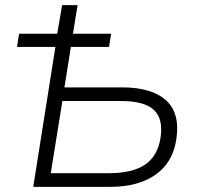

<svg xmlns="http://www.w3.org/2000/svg" viewBox="-20 -725 766 745"><path d="M109 0 195 -543H46L54 -594H202L221 -705H281L263 -594H411L403 -543H255L230 -386H453Q569 -386 624.5 -335.5Q680 -285 664 -183Q650 -93 582.5 -46.5Q515 0 408 0ZM177 -53H403Q493 -53 542.5 -86Q592 -119 603 -191Q614 -264 577 -298.5Q540 -333 450 -333H222Z"/></svg>

Font: Mulish Light
Style: Italic
Weight: 300
Italic angle: -9°
Designer: Vernon Adams
Foundry: Vernon Adams
Version: Version 3.603; ttfautohint (v1.8.3)